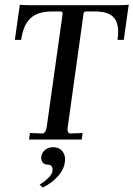

<svg xmlns="http://www.w3.org/2000/svg" viewBox="-20 -620 592 853"><path d="M167 -27Q175 -27 180 -34Q185 -41 187 -52L258 -557V-560Q258 -569 250 -569H210Q147 -569 115 -538.5Q83 -508 74 -443H46L68 -599Q84 -597 108 -597H512Q546 -597 552 -600L530 -443H502Q505 -463 505 -479Q505 -525 480.5 -547Q456 -569 403 -569H363Q351 -569 351 -558L280 -49V-43Q280 -27 294 -27L347 -29L343 0H109L113 -29ZM213 140Q217 111 189 111Q177 111 170 102Q163 93 163 81Q163 63 177.5 48.5Q192 34 216 34Q241 34 255 49.5Q269 65 269 87Q269 127 239 161Q209 195 170 213L156 200Q177 188 194.5 170.5Q212 153 213 140Z"/></svg>

Font: Unna
Style: Italic
Weight: 400
Italic angle: -8.05°
Designer: Jorge de Buen Unna
Foundry: Omnibus-Type
Version: Version 2.008